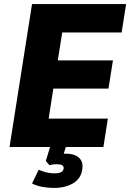

<svg xmlns="http://www.w3.org/2000/svg" viewBox="-20 -725 642 947"><path d="M27 0 138 -705H602L580 -565H287L265 -427H537L515 -288H243L220 -140H512L490 0ZM246 202Q217 202 187.5 196.5Q158 191 138 180L171 112Q186 119 205.5 124.5Q225 130 247 130Q269 130 280.5 124.5Q292 119 294 106Q295 95 286.5 90Q278 85 261 85Q254 85 243.5 86Q233 87 224 90L206 69L233 -20H311L286 60L253 42Q263 37 277 35Q291 33 306 33Q332 33 351 41Q370 49 380 66Q390 83 386 109Q380 155 341.5 178.5Q303 202 246 202Z"/></svg>

Font: Nunito Sans 10pt SemiCondensed Black
Style: Italic
Weight: 900
Width: 4
Italic angle: -9°
Designer: Vernon Adams
Foundry: Vernon Adams
Version: Version 3.101;gftools[0.9.27]